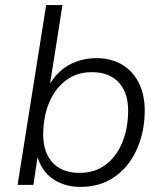

<svg xmlns="http://www.w3.org/2000/svg" viewBox="-20 -725 643 753"><path d="M295 8Q234 8 188.5 -22.5Q143 -53 126 -113H128L111 0H49L161 -705H225L174 -382H168Q187 -419 215 -444.5Q243 -470 279.5 -483.5Q316 -497 358 -497Q419 -497 463 -469Q507 -441 529 -390Q551 -339 547 -270Q543 -193 512 -129.5Q481 -66 426 -29Q371 8 295 8ZM292 -47Q350 -47 391.5 -77Q433 -107 456 -158Q479 -209 482 -272Q487 -353 449.5 -397.5Q412 -442 340 -442Q283 -442 241.5 -412Q200 -382 176.5 -331Q153 -280 150 -216Q145 -136 182.5 -91.5Q220 -47 292 -47Z"/></svg>

Font: Nunito Sans 10pt Light
Style: Italic
Weight: 300
Italic angle: -9°
Designer: Vernon Adams
Foundry: Vernon Adams
Version: Version 3.101;gftools[0.9.27]